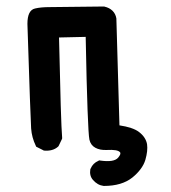

<svg xmlns="http://www.w3.org/2000/svg" viewBox="-20 -457 540 605"><path d="M306.6 128.9Q287.1 126.5 272.9 109.9Q261.2 96.7 264.6 76.2L265.1 75.2L265.6 74.2Q272.9 57.1 290 49.8L292.5 48.3L295.4 48.8Q338.9 55.2 352.1 40Q362.8 27.3 357.9 22.5Q350.6 13.7 316.4 15.6Q294.9 16.6 280.3 8.5Q265.6 0.5 261.7 -17.1Q258.8 -31.7 255.9 -110.6Q252.9 -189.5 250 -340.8L166 -338.9Q171.9 -66.9 175.8 -23.4V-20.5L174.8 -18.1L165 2.4L164.1 3.9L162.6 5.4Q154.3 12.7 143.6 15.6Q132.8 18.6 120.1 17.6H118.2L116.7 16.6L97.2 6.8L94.2 5.4L92.8 2.4Q80.1 -23.9 78.1 -52.2Q76.2 -78.6 66.4 -381.8Q66.4 -424.8 90.3 -430.2Q108.4 -434.6 136.7 -434.6L307.6 -436.5H308.6L309.6 -436Q324.7 -432.6 334.5 -423.1Q344.2 -413.6 346.7 -398.9V-398.4V-397.9L356.4 -62Q398.4 -55.7 417.5 -41.5Q439.5 -24.9 443.4 -2.4Q446.3 18.1 438 46.9Q433.6 61.5 423.3 75.4Q413.1 89.4 397 102.5Q363.8 128.9 307.6 128.9H307.1Z"/></svg>

Font: NaikaiFont
Style: Bold
Weight: 700
Version: Version 1.89